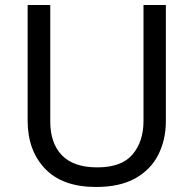

<svg xmlns="http://www.w3.org/2000/svg" viewBox="-20 -734 771 764"><path d="M640 -252Q640 -178 610 -118.5Q580 -59 518.5 -24.5Q457 10 362 10Q229 10 159.5 -62.5Q90 -135 90 -254V-714H180V-251Q180 -164 226.5 -116Q273 -68 367 -68Q464 -68 507.5 -119.5Q551 -171 551 -252V-714H640Z"/></svg>

Font: bangla15
Style: Regular
Weight: 400
Designer: Jelle Bosma - Monotype Design Team
Foundry: Monotype Imaging Inc.
Version: Version 2.006